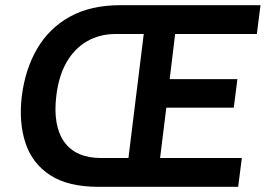

<svg xmlns="http://www.w3.org/2000/svg" viewBox="-20 -720 1024 740"><path d="M358 0Q243 0 174 -44.5Q105 -89 78.5 -168Q52 -247 64 -349Q77 -453 123 -532Q169 -611 249 -655.5Q329 -700 444 -700H984L970 -589H655L634 -415H895L881 -305H621L597 -111H912L898 0ZM369 -111H475L534 -589H427Q364 -589 315.5 -561Q267 -533 236.5 -480Q206 -427 197 -350Q190 -292 198 -247.5Q206 -203 228 -172.5Q250 -142 285.5 -126.5Q321 -111 369 -111Z"/></svg>

Font: Inclusive Sans SemiBold
Style: Italic
Weight: 600
Italic angle: -7°
Designer: Olivia King
Foundry: Olivia King
Version: Version 2.004